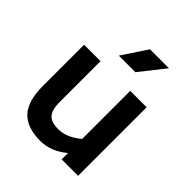

<svg xmlns="http://www.w3.org/2000/svg" viewBox="-221 -952 1107 1107"><g transform="rotate(45 332.5 -398.5)"><path d="M75 0ZM585 -559V0H451V-52Q375 12 288 12Q180 12 127.5 -43.5Q75 -99 75 -223V-559H209V-223Q209 -163 232.5 -136Q256 -109 314 -109Q382 -109 451 -167V-559ZM362 -809H517L396 -656H261Z"/></g></svg>

Font: Biryani
Style: Bold
Weight: 700
Designer: Dan Reynolds and Mathieu Reguer
Foundry: Dan Reynolds and Mathieu Reguer
Version: Version 1.004; ttfautohint (v1.1) -l 5 -r 5 -G 72 -x 0 -D la